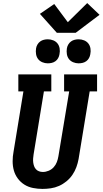

<svg xmlns="http://www.w3.org/2000/svg" viewBox="-20 -1218 666 1246"><path d="M256 8Q225 8 194.5 2Q164 -4 139 -19.5Q114 -35 96 -59Q78 -83 70 -111.5Q62 -140 62 -171.5Q62 -203 68 -234L132 -625H99V-735H313V-625H265L198 -216Q196 -203 195 -190Q194 -177 195.5 -164.5Q197 -152 201 -140.5Q205 -129 213 -120Q221 -111 233 -106.5Q245 -102 258 -102Q277 -102 296 -110Q315 -118 328.5 -133Q342 -148 349 -166.5Q356 -185 359 -204L429 -625H396V-735H610V-625H562L490 -186Q485 -159 475.5 -133Q466 -107 450 -83.5Q434 -60 411.5 -41.5Q389 -23 363 -11.5Q337 0 309.5 4Q282 8 256 8ZM490 -807Q472 -807 455 -814Q438 -821 427.5 -834.5Q417 -848 414 -866.5Q411 -885 414 -904Q416 -917 423 -929Q430 -941 441 -949Q452 -957 465 -960Q478 -963 490 -963Q509 -963 526 -956Q543 -949 553.5 -935.5Q564 -922 567 -903.5Q570 -885 566 -866Q564 -853 557.5 -841Q551 -829 540 -821Q529 -813 516 -810Q503 -807 490 -807ZM290 -807Q272 -807 255 -814Q238 -821 227.5 -834.5Q217 -848 214 -866.5Q211 -885 214 -904Q216 -917 223 -929Q230 -941 241 -949Q252 -957 265 -960Q278 -963 290 -963Q309 -963 326 -956Q343 -949 353.5 -935.5Q364 -922 367 -903.5Q370 -885 366 -866Q364 -853 357.5 -841Q351 -829 340 -821Q329 -813 316 -810Q303 -807 290 -807ZM349 -1005 239 -1128 332 -1192 420 -1074 546 -1198 626 -1122 471 -1005Z"/></svg>

Font: Iosevka Curly Slab XBdExObl
Style: Regular
Weight: 800
Width: 7
Italic angle: -9°
Monospace: yes
Designer: Belleve Invis
Foundry: Belleve Invis
Version: Version 11.1.0; ttfautohint (v1.8.3)